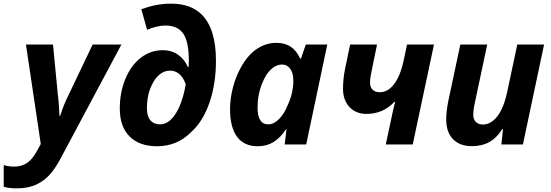

<svg xmlns="http://www.w3.org/2000/svg" viewBox="-96 -790 3014 1050"><path d="M-75.7 231.4V112.8Q-49.3 121.1 -18.6 121.1Q24.4 121.1 55.7 98.6Q83 77.6 104.5 38.1L127 -2.4L45.9 -546.4H193.8L220.2 -273.9Q224.1 -243.7 226.3 -211.2Q228.5 -178.7 229 -157.2H233.4Q252.4 -217.8 277.8 -268.1L410.6 -546.4H567.9L234.4 78.6Q204.6 134.3 173.8 167.2Q143.1 200.2 104.5 218.3Q58.6 240.2 -4.4 240.2Q-45.9 240.2 -75.7 231.4Z M559.1 -196.3Q559.1 -285.2 590.1 -359.6Q621.1 -434.1 675.3 -475.1Q728 -515.6 795.9 -515.6Q841.3 -515.6 877 -491.2Q912.6 -466.8 931.6 -422.9H935.1Q936.5 -433.1 936.5 -460.4Q936.5 -552.7 911.1 -598.6Q895.5 -625 870.1 -637.7Q844.7 -650.4 807.6 -650.4Q785.2 -650.4 759 -644Q732.9 -637.7 708.5 -627L676.8 -739.7Q720.7 -755.4 759.5 -762.7Q798.3 -770 840.8 -770Q947.3 -770 1007.3 -710Q1085 -632.3 1085 -458.5Q1085 -330.6 1049.3 -228Q1013.7 -125.5 950.2 -68.4Q873.5 9.8 763.2 9.8Q665.5 9.8 612.3 -44.2Q559.1 -98.1 559.1 -196.3ZM860.8 -162.6Q900.9 -221.2 919.9 -329.1Q893.1 -403.8 833 -403.8Q803.2 -403.8 777.3 -383.1Q751.5 -362.3 734.9 -326.2Q707.5 -271.5 707.5 -197.3Q707.5 -155.3 726.1 -132.6Q744.6 -109.9 778.8 -109.9Q825.2 -109.9 860.8 -162.6Z M1162.1 -192.9Q1162.1 -252.4 1178.5 -314Q1194.8 -375.5 1224.4 -427Q1253.9 -478.5 1291 -509.3Q1347.7 -555.7 1415.5 -555.7Q1461.9 -555.7 1493.7 -534.7Q1525.4 -513.7 1545.9 -469.2H1549.8L1576.2 -546.4H1693.8L1578.6 0H1460.9L1470.7 -82H1467.3Q1436 -34.7 1398.7 -12.5Q1361.3 9.8 1313.5 9.8Q1238.8 9.8 1200.4 -42Q1162.1 -93.8 1162.1 -192.9ZM1478 -216.8Q1492.7 -247.6 1500.5 -282.5Q1508.3 -317.4 1508.3 -347.2Q1508.3 -397 1484.9 -420.9Q1470.2 -437 1446.8 -437Q1414.1 -437 1385.7 -410.4Q1357.4 -383.8 1338.4 -335.9Q1312.5 -272.9 1312.5 -201.7Q1312.5 -109.9 1371.1 -109.9Q1401.4 -109.9 1429.9 -138.7Q1458.5 -167.5 1478 -216.8Z M2064.9 -232.9H2060.5Q1999 -167 1907.7 -167Q1869.6 -167 1840.6 -184.1Q1811.5 -201.2 1795.9 -231.9Q1779.8 -262.7 1779.8 -302.2Q1779.8 -358.9 1791.5 -416L1818.8 -546.4H1965.8L1935.5 -397.5Q1927.7 -364.3 1927.7 -338.9Q1927.7 -313 1941.9 -299.3Q1956.1 -285.6 1981 -285.6Q2025.9 -285.6 2059.8 -330.8Q2093.8 -376 2111.8 -460L2129.9 -546.4H2277.3L2161.1 0H2013.7L2041.5 -129.9Q2053.7 -190.4 2064.9 -232.9Z M2344.2 -136.2Q2344.2 -181.6 2356 -239.3L2421.4 -546.4H2568.4L2502 -233.4Q2492.2 -191.4 2492.2 -162.1Q2492.2 -136.7 2506.6 -122.8Q2521 -108.9 2545.4 -108.9Q2573.7 -108.9 2599.4 -128.9Q2625 -148.9 2644 -186Q2665 -227.1 2677.7 -287.1L2732.9 -546.4H2879.4L2763.7 0H2646L2654.8 -84H2650.9Q2620.6 -36.1 2580.3 -13.4Q2540 9.3 2485.4 9.3Q2418 9.3 2381.1 -29.1Q2344.2 -67.4 2344.2 -136.2Z"/></svg>

Font: Viking Open Sans
Style: Bold Italic
Weight: 700
Italic angle: -12°
Foundry: Ascender Corporation
Version: Version 2.000